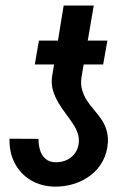

<svg xmlns="http://www.w3.org/2000/svg" viewBox="-20 -678 487 708"><path d="M270 -147.5Q272.9 -167.5 266.6 -186.3Q260.3 -205.1 248 -223.1Q235.8 -241.2 221.7 -260Q207.5 -278.8 195.3 -299.3Q183.1 -319.8 176 -342.5Q168.9 -365.2 171.4 -391.6L214.8 -657.7H325.7L280.3 -392.1Q276.9 -366.2 283 -345.7Q289.1 -325.2 300.5 -307.6Q312 -290 326.2 -273.7Q340.3 -257.3 352.5 -240Q364.7 -222.7 371.8 -201.4Q378.9 -180.2 377.9 -153.8Q375.5 -114.7 358.9 -84Q342.3 -53.2 314.7 -32Q287.1 -10.7 252.7 0Q218.3 10.7 181.2 10.3Q130.4 8.8 92.5 -14.2Q54.7 -37.1 34.2 -76.7Q13.7 -116.2 15.1 -166.5L122.1 -166Q121.6 -144 127.7 -124.3Q133.8 -104.5 148.2 -92Q162.6 -79.6 188 -79.6Q209 -80.1 226.3 -88.1Q243.7 -96.2 255.4 -111.6Q267.1 -127 270 -147.5ZM376 -528.3 360.4 -440.4H108.4L123.5 -528.3Z"/></svg>

Font: Roboto Condensed Medium
Style: Italic
Weight: 500
Italic angle: -12°
Designer: Christian Robertson
Foundry: Google
Version: Version 3.0; 2020